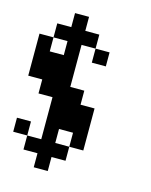

<svg xmlns="http://www.w3.org/2000/svg" viewBox="-106 -694 650 827"><g transform="rotate(15 219.0 -281.0)"><path d="M187.5 62.5V0H250V-62.5H187.5V-125H250V-62.5H312.5V-250H250V-312.5H187.5V-500H250V-437.5H312.5V-500H250V-562.5H187.5V-625H125V-562.5H62.5V-500H0V-312.5H62.5V-250H125V-62.5H62.5V0H125V62.5ZM62.5 -437.5V-500H125V-437.5ZM62.5 -125H0V-62.5H62.5Z"/></g></svg>

Font: Chicago Kare
Style: Regular
Weight: 400
Designer: Duane King
Version: Version 1.001;hotconv 1.0.109;makeotfexe 2.5.65596